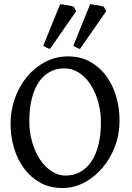

<svg xmlns="http://www.w3.org/2000/svg" viewBox="-20 -906 647 940"><path d="M474.1 -307.1Q474.1 -340.8 468.3 -373.5Q462.4 -406.2 451.4 -435.5Q440.4 -464.8 424.8 -489.7Q409.2 -514.6 389.2 -532.7Q369.1 -550.8 345.5 -561Q321.8 -571.3 294.9 -571.3Q254.4 -571.3 222.4 -553.2Q190.4 -535.2 168.5 -501.7Q146.5 -468.3 135 -420.4Q123.5 -372.6 123.5 -313Q123.5 -258.3 137.7 -209.7Q151.9 -161.1 176 -125Q200.2 -88.9 232.7 -67.6Q265.1 -46.4 301.3 -46.4Q338.9 -46.4 370.6 -63Q402.3 -79.6 425.3 -112.3Q448.2 -145 461.2 -193.8Q474.1 -242.7 474.1 -307.1ZM565.4 -315.9Q565.4 -249.5 543 -189.7Q520.5 -129.9 481.9 -84.5Q443.4 -39.1 392.6 -12.2Q341.8 14.6 284.7 14.6Q224.6 14.6 177.7 -11.2Q130.9 -37.1 98.4 -80.6Q65.9 -124 48.8 -180.7Q31.7 -237.3 31.7 -298.8Q31.7 -365.2 53.2 -425.3Q74.7 -485.4 112.5 -530.8Q150.4 -576.2 201.7 -603Q252.9 -629.9 313 -629.9Q374.5 -629.9 421.9 -603.3Q469.2 -576.7 501 -532.7Q532.7 -488.8 549.1 -432.1Q565.4 -375.5 565.4 -315.9ZM224.6 -666.5Q216.3 -668.5 209 -672.4Q201.7 -676.3 191.9 -682.1L274.4 -885.7Q280.3 -884.8 289.6 -883.5Q298.8 -882.3 308.6 -880.6Q318.4 -878.9 327.1 -877.2Q335.9 -875.5 340.8 -873.5L353 -851.1ZM371.6 -666.5Q362.8 -668.5 355.5 -672.4Q348.1 -676.3 338.9 -682.1L421.4 -885.7Q427.2 -884.8 436.5 -883.5Q445.8 -882.3 455.6 -880.6Q465.3 -878.9 473.9 -877.2Q482.4 -875.5 487.8 -873.5L500 -851.1Z"/></svg>

Font: Gentium Book Basic
Style: Regular
Weight: 400
Designer: J. Victor Gaultney and Annie Olsen
Foundry: SIL International
Version: Version 1.102; 2013; Maintenance release